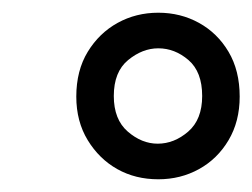

<svg xmlns="http://www.w3.org/2000/svg" viewBox="-20 -732 397 302"><path d="M229 -450Q193 -450 164.5 -466Q136 -482 118 -511.5Q100 -541 100 -580Q100 -621 118 -650.5Q136 -680 165 -696Q194 -712 229 -712Q264 -712 293 -696Q322 -680 339.5 -650.5Q357 -621 357 -580Q357 -541 339.5 -511.5Q322 -482 293 -466Q264 -450 229 -450ZM228 -506Q254 -506 276 -525Q298 -544 298 -581Q298 -619 276.5 -637.5Q255 -656 229 -656Q204 -656 181.5 -637.5Q159 -619 159 -581Q159 -544 181 -525Q203 -506 228 -506Z"/></svg>

Font: DM Sans 17pt Light
Style: Italic
Weight: 300
Italic angle: -10°
Version: Version 4.004;gftools[0.9.30]